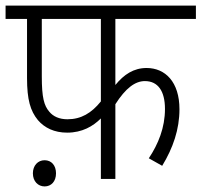

<svg xmlns="http://www.w3.org/2000/svg" viewBox="-20 -642 723 689"><path d="M394 -574H683V-622H0V-574H77V-362C77 -284 89 -244 116 -211C140 -183 175 -166 221 -166C275 -166 314 -189 342 -217V0H394V-268C431 -326 465 -351 500 -351C547 -351 572 -315 572 -251C572 -184 548 -125 514 -74L562 -47C601 -111 624 -178 624 -250C624 -348 573 -398 506 -398C460 -398 425 -375 394 -337ZM130 -574H342V-278C308 -236 271 -214 222 -214C193 -214 171 -224 157 -241C138 -263 130 -292 130 -368ZM98 -20C98 9 117 27 140 27C164 27 181 9 181 -20C181 -48 165 -67 140 -67C116 -67 98 -48 98 -20Z"/></svg>

Font: Noto Sans Devanagari UI SemiCondensed Light
Style: Regular
Weight: 300
Width: 4
Designer: Jelle Bosma - Monotype Design Team
Foundry: Monotype Imaging Inc.
Version: Version 2.004